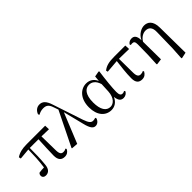

<svg xmlns="http://www.w3.org/2000/svg" viewBox="46 -1736 2873 2873"><g transform="rotate(-45 1482.0 -299.5)"><path d="M512 15C558 15 592 -8 612 -49L602 -66C585 -56 571 -51 546 -51C508 -51 486 -72 483 -140L478 -449L633 -445L630 -523H241C143 -523 77 -506 18 -467L25 -433L200 -449C198 -339 194 -216 176 -94C138 -93 106 -90 75 -86C60 -75 53 -60 53 -39C53 -8 76 13 112 13C174 13 212 -28 219 -113C230 -218 232 -339 232 -450H416C411 -328 403 -205 403 -116C403 -21 446 15 512 15Z M1163 15C1202 15 1238 -15 1251 -59L1243 -77C1227 -70 1206 -67 1192 -67C1152 -67 1125 -92 1093 -186L934 -665C901 -768 858 -809 793 -809C737 -809 695 -773 675 -719L686 -698C714 -714 748 -728 792 -728C852 -728 889 -707 914 -630L941 -553L672 -6L677 1L777 9L971 -468L1052 -144C1083 -13 1120 15 1163 15Z M1499 15C1561 15 1626 -17 1662 -100C1672 -16 1702 15 1756 15C1796 15 1828 -8 1844 -39L1833 -56C1820 -48 1809 -43 1790 -43C1757 -43 1740 -65 1740 -129C1740 -211 1758 -383 1778 -524L1768 -531L1680 -515L1672 -428C1639 -502 1582 -537 1510 -537C1394 -537 1287 -440 1287 -253C1287 -84 1376 15 1499 15ZM1668 -365 1661 -217C1653 -84 1583 -30 1523 -30C1437 -30 1383 -107 1383 -261C1383 -430 1450 -493 1527 -493C1584 -493 1639 -460 1668 -365Z M2148 15C2197 15 2228 -8 2251 -50L2243 -68C2226 -59 2209 -54 2187 -54C2149 -54 2125 -74 2122 -145L2119 -450L2330 -446L2326 -523H2094C1979 -523 1915 -507 1857 -461L1864 -432L2072 -449C2059 -342 2043 -221 2043 -113C2043 -20 2083 15 2148 15Z M2785 204 2794 210 2888 190 2882 -347C2881 -492 2810 -537 2736 -537C2678 -537 2595 -497 2554 -409C2550 -506 2517 -533 2465 -533C2426 -533 2399 -512 2383 -488L2390 -471C2401 -473 2411 -474 2421 -474C2457 -474 2471 -457 2471 -403L2468 -189L2459 5L2467 12L2558 0L2554 -375C2590 -438 2648 -468 2697 -468C2762 -468 2807 -432 2804 -331L2797 6Z"/></g></svg>

Font: Noto Serif HK Medium
Style: Regular
Weight: 500
Designer: Ryoko NISHIZUKA 西塚涼子 (kana & ideographs); Frank Grießhammer (Latin, Greek & Cyrillic); Wenlong ZHANG 张文龙 (bopomofo); San
Foundry: Adobe
Version: Version 2.001;hotconv 1.1.0;makeotfexe 2.6.0